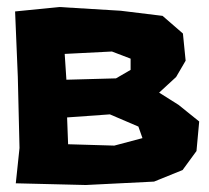

<svg xmlns="http://www.w3.org/2000/svg" viewBox="-20 -528 600 552"><path d="M172.9 -190.4 295.9 -199.2 377.9 -164.1 389.6 -130.9 308.6 -109.4 175.8 -113.3ZM166 -373 301.8 -379.9 355.5 -359.4V-327.1L313.5 -302.7L170.9 -298.8ZM23.4 -495.1 31.2 -307.6 36.1 -102.5 25.4 -1 226.6 3.9 422.9 -5.9 504.9 -39.1 544.9 -93.8 552.7 -178.7 493.2 -226.6 437.5 -261.7 486.3 -306.6 513.7 -353.5 505.9 -431.6 447.3 -482.4 327.1 -497.1 150.4 -507.8Z"/></svg>

Font: MaokenAssortedSans-Lite
Style: Lite
Weight: 400
Version: Version 1.400